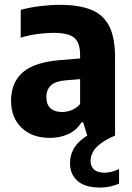

<svg xmlns="http://www.w3.org/2000/svg" viewBox="-20 -576 560 816"><path d="M192 10Q116.5 10 71.8 -33Q27 -76 27 -147.5Q27 -225.5 77.5 -269.2Q128 -313 241.5 -321L343 -329.5L361.5 -243L258 -234.5Q216 -231 196.5 -213Q177 -195 177 -163.5Q177 -132 194.5 -116Q212 -100 243.5 -100Q263 -100 283.2 -107.5Q303.5 -115 320.5 -134V-340.5Q320.5 -377 309.5 -398Q298.5 -419 273.2 -427.8Q248 -436.5 206.5 -436.5Q176.5 -436.5 139.5 -431.5Q102.5 -426.5 68 -416V-534Q105.5 -544.5 150.2 -550Q195 -555.5 234.5 -555.5Q315.5 -555.5 367.5 -534.5Q419.5 -513.5 444.2 -464.8Q469 -416 469 -332V0L352.5 5.5L333.5 -56H326.5Q304.5 -21.5 269.5 -5.8Q234.5 10 192 10ZM404 221Q341.5 221 309.5 193Q277.5 165 277.5 117.5Q277.5 86.5 291.2 59.8Q305 33 337.5 9.2Q370 -14.5 426 -36.5L469 0Q428 18 405.5 35.8Q383 53.5 374 71.5Q365 89.5 365 108.5Q365 131.5 380 144.8Q395 158 423.5 158Q437.5 158 453.2 154.2Q469 150.5 486 142.5V204.5Q469.5 211.5 449.5 216.2Q429.5 221 404 221Z"/></svg>

Font: Encode Sans SemiCondensed
Style: Bold
Weight: 700
Width: 4
Designer: Multiple Designers
Foundry: Impallari Type
Version: Version 3.002